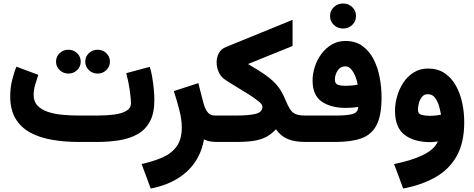

<svg xmlns="http://www.w3.org/2000/svg" viewBox="-20 -814 2720 1101"><path d="M535.2 0H432.1Q349.1 0 277.6 -12.5Q206.1 -24.9 152.3 -54.4Q98.6 -84 68.6 -134.5Q38.6 -185.1 38.6 -261.7Q38.6 -308.1 48.8 -351.6Q59.1 -395 74.2 -431.6L199.7 -384.8Q191.4 -361.3 182.1 -329.8Q172.9 -298.3 172.9 -269.5Q172.9 -232.4 194.3 -209.2Q215.8 -186 252.4 -173.3Q289.1 -160.6 335.4 -156Q381.8 -151.4 432.1 -151.4H536.6Q589.8 -151.4 634 -157Q678.2 -162.6 704.6 -178.2Q731 -193.8 731 -223.1Q731 -245.1 724.6 -292.7Q718.3 -340.3 704.1 -394.5L838.9 -430.7Q846.7 -407.2 852.5 -373.3Q858.4 -339.4 861.8 -304Q865.2 -268.6 865.2 -240.2Q865.2 -164.6 839.6 -117.2Q814 -69.8 768.6 -44.4Q723.1 -19 663.3 -9.5Q603.5 0 535.2 0ZM468.8 -460.4Q468.8 -489.3 489.5 -509Q510.3 -528.8 539.6 -528.8Q569.3 -528.8 589.8 -509Q610.4 -489.3 610.4 -460.4Q610.4 -432.1 589.8 -412.1Q569.3 -392.1 539.6 -392.1Q510.3 -392.1 489.5 -412.1Q468.8 -432.1 468.8 -460.4ZM301.3 -460.4Q301.3 -489.3 322 -509Q342.8 -528.8 372.1 -528.8Q401.9 -528.8 422.4 -509Q442.9 -489.3 442.9 -460.4Q442.9 -432.1 422.4 -412.1Q401.9 -392.1 372.1 -392.1Q342.8 -392.1 322 -412.1Q301.3 -432.1 301.3 -460.4Z M1219.7 0Q1200.7 0 1182.1 -3.7Q1163.6 -7.3 1149.9 -14.6Q1128.9 100.6 1049.3 171.9Q969.7 243.2 844.2 267.1L792 126.5Q860.8 111.3 912.8 88.4Q964.8 65.4 993.7 24.7Q1022.5 -16.1 1022.5 -84Q1022.5 -128.9 1007.6 -186.3Q992.7 -243.7 976.6 -291.5L1117.2 -337.4L1146 -225.1Q1153.8 -195.3 1168.5 -173.3Q1183.1 -151.4 1214.4 -151.4H1232.9V0Z M1402.3 -446.8Q1469.2 -408.2 1509.5 -378.7Q1549.8 -349.1 1573.7 -318.4Q1597.7 -287.6 1615.7 -243.7Q1629.9 -209.5 1642.3 -189.2Q1654.8 -168.9 1674.8 -160.2Q1694.8 -151.4 1730.5 -151.4H1744.1V0H1730.5Q1670.9 0 1630.4 -16.6Q1589.8 -33.2 1562.5 -72.8Q1536.1 -44.4 1505.9 -28.6Q1475.6 -12.7 1434.3 -6.3Q1393.1 0 1333 0H1214.8V-151.4H1332.5Q1407.2 -151.4 1446 -161.1Q1484.9 -170.9 1484.9 -202.1Q1484.9 -215.3 1460.7 -234.6Q1436.5 -253.9 1400.6 -276.4Q1364.7 -298.8 1327.9 -320.8Q1291 -342.8 1265.6 -360.8Q1244.6 -376.5 1233.4 -402.6Q1222.2 -428.7 1222.2 -456.5Q1222.2 -486.3 1235.4 -510Q1248.5 -533.7 1275.9 -544.4L1657.7 -700.2V-550.3Z M1872.6 -722.2Q1872.6 -752.4 1894.3 -773.2Q1916 -793.9 1947.3 -793.9Q1978.5 -793.9 2000 -773.2Q2021.5 -752.4 2021.5 -722.2Q2021.5 -691.9 2000 -671.1Q1978.5 -650.4 1947.3 -650.4Q1916 -650.4 1894.3 -671.1Q1872.6 -691.9 1872.6 -722.2ZM1910.2 -151.4Q1968.3 -151.4 2000.7 -159.9Q2033.2 -168.5 2034.2 -200.7Q2000.5 -195.3 1963.4 -195.3Q1876.5 -195.3 1824.5 -231.7Q1772.5 -268.1 1772.5 -351.6Q1772.5 -392.1 1785.6 -432.1Q1798.8 -472.2 1823.7 -505.6Q1848.6 -539.1 1883.3 -559.1Q1918 -579.1 1960.4 -579.1Q2018.1 -579.1 2057.6 -550.8Q2097.2 -522.5 2121.6 -475.6Q2146 -428.7 2157 -371.1Q2168 -313.5 2168 -254.9Q2168 -152.3 2139.6 -97.2Q2111.3 -42 2053 -21Q1994.6 0 1904.3 0H1725.6V-151.4ZM1959.5 -321.8Q1977.5 -321.8 1995.8 -323.5Q2014.2 -325.2 2031.2 -328.6Q2027.8 -349.6 2018.6 -374Q2009.3 -398.4 1994.6 -416Q1980 -433.6 1959.5 -433.6Q1932.1 -433.6 1916.3 -409.4Q1900.4 -385.3 1900.4 -357.9Q1900.4 -333.5 1918.2 -327.6Q1936 -321.8 1959.5 -321.8Z M2642.1 -113.3Q2642.1 4.4 2598.6 81.3Q2555.2 158.2 2476.3 202.6Q2397.5 247.1 2292 267.1L2239.7 126.5Q2336.9 107.9 2404.3 75.4Q2471.7 43 2490.7 -3.4Q2468.3 1 2448.2 1Q2355 1 2300 -40.8Q2245.1 -82.5 2245.1 -179.7Q2245.1 -219.2 2257.1 -261.5Q2269 -303.7 2292.7 -339.8Q2316.4 -376 2352.1 -398.4Q2387.7 -420.9 2434.6 -420.9Q2490.2 -420.9 2529.5 -394.5Q2568.8 -368.2 2593.8 -323.7Q2618.7 -279.3 2630.4 -224.6Q2642.1 -169.9 2642.1 -113.3ZM2445.3 -149.9Q2466.3 -149.9 2482.9 -152.1Q2499.5 -154.3 2508.8 -156.2Q2505.9 -175.3 2498.3 -203.1Q2490.7 -231 2475.3 -252.4Q2460 -273.9 2433.6 -273.9Q2411.6 -273.9 2399.2 -257.8Q2386.7 -241.7 2381.6 -220.9Q2376.5 -200.2 2376.5 -185.5Q2376.5 -161.1 2397 -155.5Q2417.5 -149.9 2445.3 -149.9Z"/></svg>

Font: Vazirmatn RD Black
Style: Regular
Weight: 900
Designer: Saber Rastikerdar
Foundry: Saber Rastikerdar
Version: Version 32.102